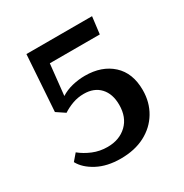

<svg xmlns="http://www.w3.org/2000/svg" viewBox="-126 -601 682 712"><g transform="rotate(-30 214.5 -245.5)"><path d="M171 -52Q222 -52 254 -82.5Q286 -113 286 -166Q286 -213 261 -240Q236 -267 192 -267Q166 -267 143 -258.5Q120 -250 102 -238L66 -262L82 -501H363L354 -428H140L126 -296Q148 -310 175 -316.5Q202 -323 229 -323Q301 -323 345 -283Q389 -243 389 -170Q389 -118 364.5 -77Q340 -36 296 -13Q252 10 192 10Q134 10 92.5 -12Q51 -34 34 -66L58 -94Q80 -76 109 -64Q138 -52 171 -52Z"/></g></svg>

Font: Rasa Medium
Style: Regular
Weight: 500
Designer: Anna Giedrys (Yrsa+Rasa design), David Brezina (Yrsa art-direction, Rasa art-direction, design)
Foundry: Rosetta Type Foundry
Version: Version 2.004